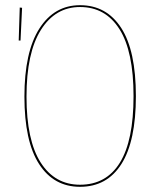

<svg xmlns="http://www.w3.org/2000/svg" viewBox="-20 -710 610 739"><path d="M503 -340Q503 -167 447.5 -79Q392 9 288 9Q187 9 130.5 -78.5Q74 -166 74 -338Q74 -510 131.5 -600Q189 -690 288 -690Q390 -690 446.5 -602.5Q503 -515 503 -340ZM82 -338Q82 -170 136.5 -84.5Q191 1 288 1Q389 1 441.5 -84Q494 -169 494 -340Q494 -512 440 -597.5Q386 -683 288 -683Q193 -683 137.5 -595Q82 -507 82 -338ZM65 -680 59 -554H52L56 -681Z"/></svg>

Font: Fira Sans Compressed Eight
Style: Regular
Weight: 100
Width: 1
Designer: bBox Type GmbH & Carrois Corporate GbR & Edenspiekermann AG
Foundry: bBox Type GmbH & Carrois Corporate GbR & Edenspiekermann AG
Version: Version 4.301